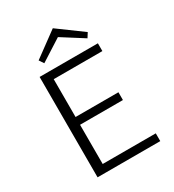

<svg xmlns="http://www.w3.org/2000/svg" viewBox="-203 -975 988 1090"><g transform="rotate(-30 290.5 -430.0)"><path d="M174 -712 154 -742 315 -860 476 -742 457 -712 315 -802ZM523 -51V0H112V-658H494V-607H175V-359H456V-308H175V-51Z"/></g></svg>

Font: Ysabeau Infant Semilight
Style: Regular
Weight: 300
Designer: Christian Thalmann (Catharsis Fonts)
Version: Version 0.003